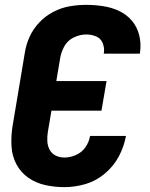

<svg xmlns="http://www.w3.org/2000/svg" viewBox="-20 -763 616 791"><path d="M245 8Q288 8 331.5 -4.5Q375 -17 411.5 -47.5Q448 -78 469.5 -118.5Q491 -159 499 -203H351Q347 -178 332 -156.5Q317 -135 293 -124.5Q269 -114 246 -114Q226 -114 209.5 -122Q193 -130 184.5 -146Q176 -162 175 -181Q174 -200 177 -219L192 -307H398L419 -429H212L228 -524Q232 -549 245.5 -573Q259 -597 284.5 -609Q310 -621 335 -621Q357 -621 376 -613Q395 -605 403 -585.5Q411 -566 408 -545L407 -542H556L557 -548Q562 -584 553.5 -618Q545 -652 523.5 -677.5Q502 -703 471.5 -717.5Q441 -732 406 -737.5Q371 -743 335 -743Q301 -743 266.5 -737Q232 -731 199.5 -714Q167 -697 141.5 -670Q116 -643 101.5 -610.5Q87 -578 82 -544L31 -239Q25 -198 27.5 -158.5Q30 -119 48 -85.5Q66 -52 97 -30.5Q128 -9 166.5 -0.5Q205 8 245 8Z"/></svg>

Font: Iosevka Sparkle Heavy Oblique
Style: Regular
Weight: 900
Italic angle: -9°
Designer: Belleve Invis
Foundry: Belleve Invis
Version: Version 4.5.0; ttfautohint (v1.8.3)